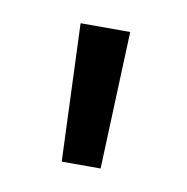

<svg xmlns="http://www.w3.org/2000/svg" viewBox="-39 -737 275 282"><g transform="rotate(10 98.0 -595.5)"><path d="M69 -493H127L135 -698H61Z"/></g></svg>

Font: Arthouse Owned
Style: Regular
Weight: 400
Designer: Jeremy Tribby
Foundry: Tribby Type
Version: Version 1.000;PS 001.000;hotconv 1.0.88;makeotf.lib2.5.64775